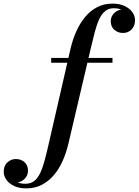

<svg xmlns="http://www.w3.org/2000/svg" viewBox="-218 -780 765 1060"><path d="M-73.5 260Q-112.5 260 -140.2 246.8Q-168 233.5 -182.8 212.5Q-197.5 191.5 -197.5 168Q-197.5 135 -177.2 116.5Q-157 98 -130.5 98Q-102 98 -82.8 115.2Q-63.5 132.5 -63.5 162.5Q-63.5 182.5 -73.8 197.2Q-84 212 -99.5 220Q-115 228 -130 228Q-146.5 228 -161.8 219Q-177 210 -186.8 196.2Q-196.5 182.5 -196.5 168H-170Q-170 182 -159.5 197.5Q-149 213 -128.2 223.8Q-107.5 234.5 -78 234.5Q-48 234.5 -28.2 218.5Q-8.5 202.5 5 173Q18.5 143.5 29.2 103Q40 62.5 51 14L171.5 -511.5Q183.5 -563 203.8 -608Q224 -653 252.8 -687.2Q281.5 -721.5 319 -740.8Q356.5 -760 403.5 -760Q442.5 -760 470.2 -746.8Q498 -733.5 512.8 -712.8Q527.5 -692 527.5 -668Q527.5 -636.5 508.2 -617.2Q489 -598 461 -598Q433.5 -598 413.5 -615.2Q393.5 -632.5 393.5 -662.5Q393.5 -682 403.5 -696.8Q413.5 -711.5 429.2 -719.8Q445 -728 462 -728Q472 -728 483.2 -723Q494.5 -718 504.5 -709.2Q514.5 -700.5 520.5 -690Q526.5 -679.5 526.5 -668H500.5Q500.5 -682.5 489.8 -698Q479 -713.5 459 -724Q439 -734.5 410 -734.5Q381.5 -734.5 362 -718.2Q342.5 -702 329 -672.2Q315.5 -642.5 305 -602Q294.5 -561.5 283 -512.5L160 11.5Q148 63 128 108Q108 153 79.2 187Q50.5 221 12.5 240.5Q-25.5 260 -73.5 260ZM64.5 -433.5V-460H403V-433.5Z"/></svg>

Font: Bodoni Moda 9pt SemiBold
Style: Italic
Weight: 600
Italic angle: -13°
Designer: Owen Earl
Foundry: indestructible type
Version: Version 2.004